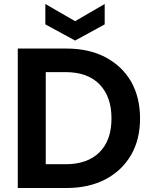

<svg xmlns="http://www.w3.org/2000/svg" viewBox="-20 -941 757 961"><path d="M313 -698C313 -698 69 -698 69 -698C69 -698 69 0 69 0C69 0 313 0 313 0C313 0 313 0 313 0C386 0 451 -14 507 -43C562 -72 605 -112 636 -165C666 -217 681 -278 681 -348C681 -348 681 -348 681 -348C681 -418 666 -480 636 -533C605 -586 562 -626 507 -655C451 -684 386 -698 313 -698ZM308 -119C308 -119 209 -119 209 -119C209 -119 209 -580 209 -580C209 -580 308 -580 308 -580C308 -580 308 -580 308 -580C381 -580 438 -560 478 -519C518 -478 538 -421 538 -348C538 -348 538 -348 538 -348C538 -275 518 -219 478 -179C438 -139 381 -119 308 -119ZM504 -921C504 -921 356 -835 356 -835C356 -835 207 -921 207 -921C207 -921 207 -819 207 -819C207 -819 356 -738 356 -738C356 -738 504 -819 504 -819C504 -819 504 -921 504 -921Z"/></svg>

Font: Girnar Poppins
Style: SemiBold
Weight: 500
Designer: Ninad Kale (Devanagari), Jonny Pinhorn (Latin)
Foundry: Indian Type Foundry
Version: ""